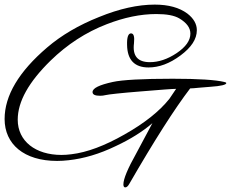

<svg xmlns="http://www.w3.org/2000/svg" viewBox="-35 -660 1003 834"><path d="M939 -304C902 -313 827 -318 715 -318C583 -318 496 -313 455 -304C396 -291 367 -277 367 -260C367 -249 378 -244 400 -244C408 -244 416 -245 424 -247C437 -250 489 -256 578 -263C663 -270 713 -274 730 -274L701 -231C658 -177 593 -125 506 -76C420 -27 343 2 275 10C260 12 246 13 232 13C119 13 42 -47 42 -140C42 -219 90 -304 185 -397C257 -467 338 -520 429 -555C504 -584 575 -599 644 -599C689 -599 722 -593 744 -580C776 -561 792 -539 792 -514C792 -484 772 -456 732 -429C693 -403 654 -390 616 -390C563 -390 540 -417 547 -472C550 -501 546 -515 534 -515C522 -515 516 -498 517 -465C518 -400 549 -367 610 -367C656 -367 702 -384 749 -419C796 -454 820 -490 820 -529C820 -556 806 -580 779 -601C744 -627 697 -640 637 -640C564 -640 483 -622 395 -586C307 -551 232 -507 170 -454C47 -349 -15 -245 -15 -143C-15 -34 69 39 213 39C229 39 246 38 263 36C328 29 397 9 469 -26C531 -55 584 -88 627 -125L557 6C520 72 501 117 501 141C501 150 504 154 509 154C515 154 521 149 527 138C635 -49 723 -187 791 -276C798 -276 811 -277 830 -279L879 -283C925 -286 948 -292 948 -299C948 -301 945 -303 939 -304Z"/></svg>

Font: AlexBrush
Style: Regular
Weight: 400
Designer: Robert E. Leuschke
Foundry: Robert E. Leuschke
Version: Version 1.001